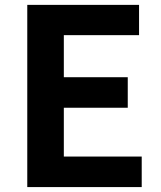

<svg xmlns="http://www.w3.org/2000/svg" viewBox="-20 -760 654 780"><path d="M90.8 0V-740.2H544.9V-617.2H239.3V-446.3H499V-322.3H239.3V-124H555.7V0Z"/></svg>

Font: Gen Shin Gothic Bold
Style: Bold
Weight: 700
Designer: [Source Han Sans]
Ryoko NISHIZUKA  (kana & ideographs); Paul D. Hunt (Latin, Greek & Cyrillic); Wenlong ZHANG  (bopomofo
Version: Version 1.002.20150607